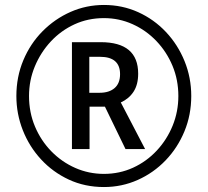

<svg xmlns="http://www.w3.org/2000/svg" viewBox="-20 -744 837 774"><path d="M46 -357Q46 -434 74 -501Q102 -568 151.5 -618Q201 -668 264.5 -696Q328 -724 399 -724Q473 -724 537 -695Q601 -666 649 -615Q697 -564 724 -497.5Q751 -431 751 -357Q751 -281 723.5 -214.5Q696 -148 647.5 -97.5Q599 -47 535 -18.5Q471 10 399 10Q322 10 257.5 -20Q193 -50 145.5 -101.5Q98 -153 72 -219Q46 -285 46 -357ZM97 -357Q97 -291 121 -234Q145 -177 187 -134Q229 -91 283.5 -67Q338 -43 399 -43Q462 -43 516.5 -68Q571 -93 612 -137Q653 -181 676 -237.5Q699 -294 699 -357Q699 -422 675.5 -478.5Q652 -535 610.5 -578.5Q569 -622 514.5 -646.5Q460 -671 399 -671Q335 -671 280.5 -646Q226 -621 185 -577Q144 -533 120.5 -476.5Q97 -420 97 -357ZM537 -447Q537 -403 518.5 -374.5Q500 -346 467 -331L565 -143H486L403 -314H341V-143H270V-574H386Q537 -574 537 -447ZM340 -370H382Q420 -370 442 -389Q464 -408 464 -445Q464 -515 383 -515H340Z"/></svg>

Font: Avrile Sans Condensed
Style: Regular
Weight: 400
Width: 3
Designer: Monotype Design Team
Foundry: Monotype Imaging Inc.
Version: Version 2.001;September 10, 2019;FontCreator 11.5.0.2425 64-